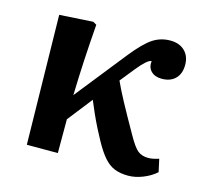

<svg xmlns="http://www.w3.org/2000/svg" viewBox="-84 -620 790 730"><g transform="rotate(15 311.5 -255.0)"><path d="M478 14Q447 14 424.5 5Q402 -4 383 -25.5Q364 -47 343 -85Q334 -101 320.5 -127.5Q307 -154 294.5 -182Q282 -210 274 -230L198 -133V0H76L67 -509L199 -517L213 -509Q207 -431 203.5 -366.5Q200 -302 198 -228L357 -428Q401 -483 432 -503.5Q463 -524 501 -524Q537 -524 558 -503.5Q579 -483 579 -449Q579 -414 559.5 -394.5Q540 -375 506 -375Q479 -375 464 -390Q449 -405 452 -430Q436 -430 398 -383L353 -327Q367 -296 389.5 -254Q412 -212 453 -140Q477 -97 493 -84Q509 -71 535 -71Q552 -71 576 -79L587 -29Q566 -10 536 2Q506 14 478 14Z"/></g></svg>

Font: Literata SemiBold
Style: Regular
Weight: 600
Designer: Latin by Veronika Burian and Jose Scaglione. Greek by Irene Vlachou. Cyrillic by Vera Evstafieva.
Foundry: TypeTogether
Version: Version 3.103; ttfautohint (v1.8.4.7-5d5b);gftools[0.9.29]